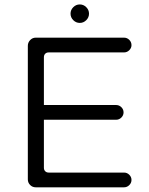

<svg xmlns="http://www.w3.org/2000/svg" viewBox="-20 -840 663 852"><path d="M305.2 -750.5Q317.4 -738.3 334 -738.3Q350.6 -738.3 362.8 -750.5Q375 -762.7 375 -779.3Q375 -795.9 362.8 -808.1Q350.6 -820.3 334 -820.3Q317.4 -820.3 305.2 -808.1Q293 -795.9 293 -779.3Q293 -762.7 305.2 -750.5ZM138.7 -8.8H530.3Q543.9 -8.8 553.7 -18.6Q563.5 -28.3 563.5 -41.5Q563.5 -54.7 553.7 -64.5Q543.9 -74.2 530.3 -74.2H196.3Q186.5 -74.2 180.7 -80.1Q174.8 -85.9 174.8 -95.7V-308.6H495.1Q508.8 -308.6 518.6 -318.4Q528.3 -328.1 528.3 -341.3Q528.3 -354.5 518.6 -364.3Q508.8 -374 495.1 -374H174.8V-585.9Q174.8 -595.7 180.7 -601.6Q186.5 -607.4 196.3 -607.4H530.3Q543.9 -607.4 553.7 -617.2Q563.5 -627 563.5 -639.6Q563.5 -653.3 553.7 -663.1Q543.9 -672.9 530.3 -672.9H138.7Q124 -672.9 113.8 -662.1Q103.5 -651.4 103.5 -636.7V-43.9Q103.5 -29.3 113.8 -19Q124 -8.8 138.7 -8.8Z"/></svg>

Font: FakePearl
Style: ExtraLight
Weight: 300
Version: Version 1.2